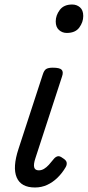

<svg xmlns="http://www.w3.org/2000/svg" viewBox="-20 -815 389 851"><path d="M135 16Q73 16 54 -28.5Q35 -73 62 -155L169 -483Q175 -503 184.5 -509Q194 -515 214 -515Q245 -515 253.5 -505.5Q262 -496 255 -476L137 -114Q128 -87 131.5 -73.5Q135 -60 152 -60Q164 -60 175 -66.5Q186 -73 196.5 -84.5Q207 -96 218 -110Q225 -119 234.5 -122Q244 -125 257 -115Q274 -105 275.5 -94.5Q277 -84 271 -74Q256 -48 235 -27.5Q214 -7 189 4.5Q164 16 135 16ZM276 -669Q256 -669 241.5 -682Q227 -695 227 -720Q227 -747 245 -771Q263 -795 300 -795Q320 -795 334.5 -782.5Q349 -770 349 -744Q349 -717 331.5 -693Q314 -669 276 -669Z"/></svg>

Font: Playwrite CZ
Style: Regular
Weight: 400
Designer: Veronika Burian, José Scaglione
Foundry: TypeTogether
Version: Version 1.002